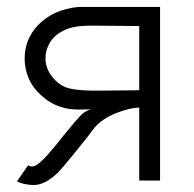

<svg xmlns="http://www.w3.org/2000/svg" viewBox="-20 -520 560 553"><path d="M29 2 61 -44Q68 -39 77 -41Q90 -44 118 -75Q141 -101 160 -126Q202 -178 216 -191Q227 -201 242 -205Q235 -205 206.5 -204.5Q178 -204 150.5 -213.5Q123 -223 99 -245Q75 -266 63 -293.5Q51 -321 51 -351Q51 -406 88 -446Q132 -493 206 -500H441V0H381V-210Q354 -210 314 -194Q274 -178 252 -152L230 -123Q218 -108 188 -71Q158 -34 146 -22Q109 13 77 13Q65 13 51 10Q37 7 29 2ZM270 -259 381 -260V-445L268 -446Q224 -447 201 -443.5Q178 -440 161 -431Q136 -418 123.5 -397Q111 -376 111 -352Q111 -325 128 -302Q149 -273 179.5 -265.5Q210 -258 270 -259Z"/></svg>

Font: Bellota
Style: Regular
Weight: 400
Designer: Kemie Guaida
Foundry: Kemie Guaida
Version: Version 4.001